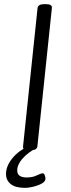

<svg xmlns="http://www.w3.org/2000/svg" viewBox="-20 -722 342 925"><path d="M119 2Q89 2 91 -16L161 -684Q164 -702 193 -702H201Q232 -702 230 -684L160 -16Q157 2 127 2ZM99 183Q55 183 32 165Q9 147 9 116Q9 78 39.5 40.5Q70 3 123 -21L156 -9Q114 13 88.5 42Q63 71 63 99Q63 133 109 133Q137 133 157 123Q177 113 186 113Q192 113 195.5 122Q199 131 199 139Q199 152 182.5 161.5Q166 171 143 177Q120 183 99 183Z"/></svg>

Font: Asap Semi Expanded Semi Expanded Light
Style: Italic
Weight: 300
Width: 6
Italic angle: -6°
Designer: Pablo Cosgaya
Foundry: Omnibus-Type
Version: Version 3.001; ttfautohint (v1.8.4.7-5d5b)